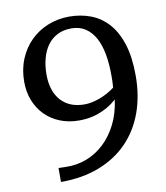

<svg xmlns="http://www.w3.org/2000/svg" viewBox="-80 -754 723 836"><g transform="rotate(-10 281.5 -335.5)"><path d="M418.9 -403.8Q418.9 -455.1 411.1 -497.6Q403.3 -540 386.5 -570.6Q369.6 -601.1 343.8 -617.9Q317.9 -634.8 282.2 -634.8Q246.1 -634.8 219.5 -620.8Q192.9 -606.9 175.5 -582.5Q158.2 -558.1 149.7 -525.4Q141.1 -492.7 141.1 -455.1Q141.1 -418.5 150.6 -389.4Q160.2 -360.4 178.5 -340.1Q196.8 -319.8 222.9 -309.3Q249 -298.8 282.2 -298.8Q298.3 -298.8 315.9 -302.5Q333.5 -306.2 351.1 -312.7Q368.7 -319.3 385.5 -328.6Q402.3 -337.9 417 -349.1Q418.5 -364.7 418.7 -378.7Q418.9 -392.6 418.9 -403.8ZM522.9 -383.8Q522.9 -294.4 496.1 -220.7Q469.2 -147 417.7 -94.2Q366.2 -41.5 291.7 -12.7Q217.3 16.1 122.1 16.1V-45.9L155.8 -44.9Q203.6 -43.5 247.1 -60.3Q290.5 -77.1 325.2 -109.9Q359.9 -142.6 383.5 -189.9Q407.2 -237.3 415 -296.9Q394.5 -278.8 373.5 -266.8Q352.5 -254.9 331.8 -247.6Q311 -240.2 290 -237.1Q269 -233.9 248 -233.9Q200.7 -233.9 162.4 -249.5Q124 -265.1 96.9 -292.7Q69.8 -320.3 54.9 -358.2Q40 -396 40 -440.9Q40 -495.6 58.8 -541Q77.6 -586.4 110.4 -618.9Q143.1 -651.4 187.3 -669.2Q231.4 -687 282.2 -687Q332.5 -687 376.5 -670.4Q420.4 -653.8 453.1 -617.7Q485.8 -581.5 504.4 -523.7Q522.9 -465.8 522.9 -383.8Z"/></g></svg>

Font: BabelStone Ogham Pictish
Style: Bold Italic
Weight: 700
Italic angle: -30°
Designer: Andrew West
Foundry: BabelStone
Version: Version 1.02 March 14, 2022